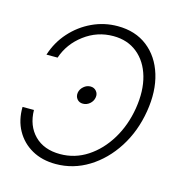

<svg xmlns="http://www.w3.org/2000/svg" viewBox="-88 -625 675 716"><g transform="rotate(15 249.5 -266.5)"><path d="M189 11.7Q136.2 11.7 96.9 -10.5Q57.6 -32.7 35.9 -71.8Q14.2 -110.8 15.1 -162.1H59.1Q60.1 -101.6 96.4 -64.9Q132.8 -28.3 195.3 -28.3Q252.4 -28.3 300.3 -59.6Q348.1 -90.8 380.9 -144.8Q413.6 -198.7 424.8 -266.6Q436 -335.9 420.7 -389.6Q405.3 -443.4 367.4 -474.1Q329.6 -504.9 274.4 -504.9Q212.4 -504.9 162.6 -467.5Q112.8 -430.2 93.8 -373.5H50.8Q66.9 -424.3 101.6 -462.9Q136.2 -501.5 182.6 -523.2Q229 -544.9 280.8 -544.9Q349.1 -544.9 395.8 -508.5Q442.4 -472.2 461.7 -409.2Q481 -346.2 467.8 -266.6Q454.6 -186.5 414.3 -123.5Q374 -60.5 315.4 -24.4Q256.8 11.7 189 11.7ZM229 -231.9Q214.8 -231.9 206.5 -241.9Q198.2 -252 200.2 -266.6Q202.6 -280.8 214.4 -291Q226.1 -301.3 240.7 -301.3Q254.9 -301.3 263.4 -291Q272 -280.8 269.5 -266.6Q267.1 -252 255.4 -241.9Q243.7 -231.9 229 -231.9Z"/></g></svg>

Font: Inter Display Extra Light
Style: Italic
Weight: 200
Italic angle: -9.39999°
Designer: Rasmus Andersson
Foundry: rsms
Version: Version 4.000;git-4fc901f